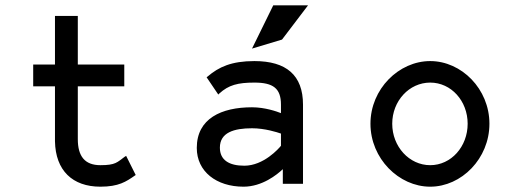

<svg xmlns="http://www.w3.org/2000/svg" viewBox="-20 -692 1992 723"><path d="M491 -33 455 -105 450 -102C421 -81 416 -70 358 -70C299 -70 273 -104 273 -168V-367H448V-449H273V-632H187V-449H105V-367H187V-160C189 -50 253 11 358 11C427 11 455 -8 488 -31Z M1042 -543 1140 -672H1009L929 -509ZM758 -401 802 -336 806 -340C841 -372 876 -381 938 -381C1009 -381 1038 -359 1038 -298V-266C1023 -272 978 -288 929 -288C814 -288 721 -246 721 -135C721 -46 795 11 897 11C967 11 1023 -34 1045 -55V0H1121V-298C1121 -409 1058 -462 938 -462C852 -462 804 -440 762 -404ZM808 -136C808 -193 861 -209 929 -209C977 -209 1024 -194 1038 -189V-143C1030 -133 973 -68 900 -68C843 -68 808 -89 808 -136Z M1600 -381C1679 -381 1741 -312 1741 -226C1741 -140 1679 -70 1600 -70C1521 -70 1457 -140 1457 -226C1457 -312 1521 -381 1600 -381ZM1600 11C1718 11 1823 -95 1823 -226C1823 -357 1718 -462 1600 -462C1482 -462 1375 -357 1375 -226C1375 -95 1482 11 1600 11Z"/></svg>

Font: Charger Monospace
Style: Regular
Weight: 400
Designer: Jasper
Foundry: Cannot Into Space Fonts
Version: Version 0.980